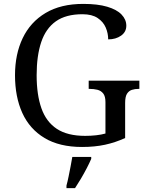

<svg xmlns="http://www.w3.org/2000/svg" viewBox="-20 -744 754 985"><path d="M401 10Q285 10 208.5 -36Q132 -82 94.5 -164.5Q57 -247 57 -358Q57 -466 96.5 -548.5Q136 -631 214 -677.5Q292 -724 407 -724Q481 -724 530 -709.5Q579 -695 603.5 -669.5Q628 -644 628 -612Q628 -580 601 -561Q574 -542 535 -542Q535 -573 522.5 -602.5Q510 -632 481 -651.5Q452 -671 403 -671Q318 -671 266.5 -634.5Q215 -598 191.5 -528Q168 -458 168 -358Q168 -258 192.5 -188.5Q217 -119 271.5 -83Q326 -47 417 -47Q446 -47 473 -50Q500 -53 521 -59V-220Q521 -250 509.5 -264.5Q498 -279 479.5 -283.5Q461 -288 439 -288H435V-330H695V-288H691Q672 -288 656.5 -283Q641 -278 631.5 -263Q622 -248 622 -216V-36Q572 -13 519 -1.5Q466 10 401 10ZM321 208Q327 186 332 161Q337 136 342 110.5Q347 85 351 61H448V71Q439 92 425 119Q411 146 395 173Q379 200 365 221H321Z"/></svg>

Font: Noto Serif Gujarati
Style: Regular
Weight: 400
Designer: Universal Thirst, Indian Type Foundry and the Monotype Design Team
Foundry: Monotype Imaging Inc.
Version: Version 2.102